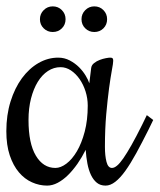

<svg xmlns="http://www.w3.org/2000/svg" viewBox="-32 -580 499 600"><path d="M295.9 -121.1Q295.9 -93.3 300.8 -74.2Q305.7 -55.2 317.9 -55.2Q325.2 -55.2 333.7 -62.3Q342.3 -69.3 353.5 -85.4Q364.7 -101.6 379.2 -127.2Q393.6 -152.8 412.1 -189.9L426.8 -220.2L446.8 -205.1L432.1 -174.8Q411.6 -133.8 393.8 -101.3Q376 -68.8 359.9 -46.4Q343.8 -23.9 328.4 -12Q313 0 297.9 0Q281.7 0 270.8 -8.8Q259.8 -17.6 252.4 -33Q245.1 -48.3 241.2 -68.6Q237.3 -88.9 235.8 -111.8Q224.1 -88.4 210 -68.1Q195.8 -47.9 180.4 -32.7Q165 -17.6 148.4 -8.8Q131.8 0 115.2 0Q90.8 0 67.9 -10.3Q44.9 -20.5 27.1 -41.5Q9.3 -62.5 -1.5 -94.5Q-12.2 -126.5 -12.2 -169.9Q-12.2 -220.7 1 -262.9Q14.2 -305.2 36.6 -335.7Q59.1 -366.2 88.4 -383.1Q117.7 -399.9 149.9 -399.9Q169.4 -399.9 186 -391.1Q202.6 -382.3 215.1 -369.9Q227.5 -357.4 235.8 -343.5Q244.1 -329.6 247.1 -319.8L252.9 -367.2Q253.9 -376.5 262 -382.8Q270 -389.2 279.8 -392.8Q289.6 -396.5 298.8 -398.2Q308.1 -399.9 312 -399.9Q317.9 -399.9 319.8 -397.9Q321.8 -396 321.8 -390.1Q321.8 -382.8 317.6 -360.6Q313.5 -338.4 308.8 -304Q304.2 -269.5 300 -223.1Q295.9 -176.8 295.9 -121.1ZM242.2 -250Q242.2 -272.5 235.4 -294.2Q228.5 -315.9 216.8 -332.8Q205.1 -349.6 189.7 -359.9Q174.3 -370.1 157.2 -370.1Q136.2 -370.1 117.9 -358.2Q99.6 -346.2 86.2 -324.5Q72.8 -302.7 64.9 -272.2Q57.1 -241.7 57.1 -205.1Q57.1 -131.8 80.1 -93.5Q103 -55.2 141.1 -55.2Q157.7 -55.2 175.5 -68.6Q193.4 -82 208.3 -107.2Q223.1 -132.3 232.7 -168.5Q242.2 -204.6 242.2 -250ZM172.9 -520Q172.9 -502.9 161.4 -491.5Q149.9 -480 132.8 -480Q116.2 -480 104.5 -491.5Q92.8 -502.9 92.8 -520Q92.8 -536.6 104.5 -548.3Q116.2 -560.1 132.8 -560.1Q149.9 -560.1 161.4 -548.3Q172.9 -536.6 172.9 -520ZM302.7 -520Q302.7 -502.9 291.3 -491.5Q279.8 -480 262.7 -480Q246.1 -480 234.4 -491.5Q222.7 -502.9 222.7 -520Q222.7 -536.6 234.4 -548.3Q246.1 -560.1 262.7 -560.1Q279.8 -560.1 291.3 -548.3Q302.7 -536.6 302.7 -520Z"/></svg>

Font: Rochester
Style: Regular
Weight: 400
Version: Version 1.006